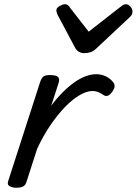

<svg xmlns="http://www.w3.org/2000/svg" viewBox="-20 -868 643 903"><path d="M56 15Q40 15 26 8Q12 1 19 -18L169 -483Q176 -503 185.5 -509Q195 -515 214 -515Q245 -515 253.5 -505.5Q262 -496 255 -476L221 -371Q247 -406 274.5 -433.5Q302 -461 329.5 -480.5Q357 -500 383 -509.5Q409 -519 432 -519Q457 -519 477.5 -509Q498 -499 509 -485Q519 -475 519 -464Q519 -453 509 -438Q498 -422 487.5 -418Q477 -414 467 -421Q453 -431 440.5 -435.5Q428 -440 415 -440Q388 -440 354.5 -420.5Q321 -401 286 -365Q251 -329 217 -279Q183 -229 155 -169L104 -11Q100 2 89.5 8.5Q79 15 56 15ZM572 -848Q584 -848 593.5 -837Q603 -826 603 -814Q603 -804 599.5 -798.5Q596 -793 592 -789L433 -640Q419 -627 405.5 -622.5Q392 -618 375 -618Q362 -618 351 -624.5Q340 -631 333 -644L252 -796Q248 -804 246.5 -809.5Q245 -815 245 -819Q245 -831 260 -839.5Q275 -848 284 -848Q295 -848 300.5 -843Q306 -838 310 -831L397 -719L543 -833Q550 -838 556.5 -843Q563 -848 572 -848Z"/></svg>

Font: Playwrite NL
Style: Regular
Weight: 400
Designer: Veronika Burian, José Scaglione
Foundry: TypeTogether
Version: Version 1.002